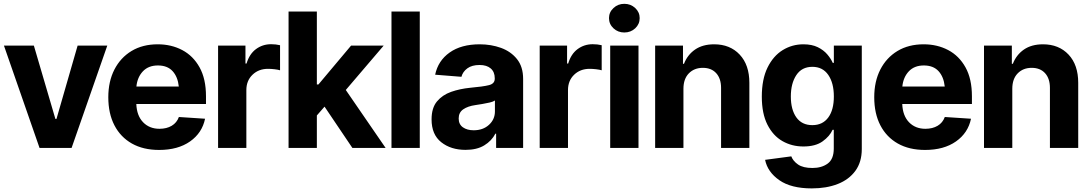

<svg xmlns="http://www.w3.org/2000/svg" viewBox="-20 -789 5815 1024"><path d="M552.2 -545.9 361.8 0H190.9L1 -545.9H160.6L275.4 -154.8H281.2L394 -545.9Z M828.6 10.7Q744.1 10.7 683.6 -23.4Q623 -57.6 590.3 -120.6Q557.6 -183.6 557.6 -270.5Q557.6 -354.5 590.1 -418Q622.6 -481.4 681.6 -517.1Q740.7 -552.7 821.3 -552.7Q893.6 -552.7 951.9 -522Q1010.3 -491.2 1044.4 -429.7Q1078.6 -368.2 1078.6 -275.4V-234.4H707Q709.5 -171.9 743.2 -137Q776.9 -102.1 830.6 -102.1Q868.7 -102.1 895.8 -118.2Q922.9 -134.3 934.1 -165L1073.7 -155.8Q1058.1 -80.1 993.7 -34.7Q929.2 10.7 828.6 10.7ZM822.3 -439.9Q771.5 -439.9 741.9 -408.4Q712.4 -377 707.5 -327.6H933.6Q928.2 -379.4 900.4 -409.7Q872.6 -439.9 822.3 -439.9Z M1143.1 0V-545.9H1289.1V-450.2H1294.9Q1310.1 -501 1345.2 -527.1Q1380.4 -553.2 1425.8 -553.2Q1451.7 -553.2 1473.6 -547.9V-414.1Q1462.9 -417.5 1444.1 -419.7Q1425.3 -421.9 1409.2 -421.9Q1359.4 -421.9 1326.7 -390.4Q1293.9 -358.9 1293.9 -308.6V0Z M1519 0V-727.5H1669.9V-338.4H1678.2L1852.5 -545.9H2026.4L1824.2 -309.1L2036.6 0H1859.4L1710.9 -220.2L1669.9 -173.3V0Z M2218.8 -727.5V0H2067.9V-727.5Z M2462.9 10.3Q2384.8 10.3 2333.3 -30.5Q2281.7 -71.3 2281.7 -152.3Q2281.7 -213.4 2310.5 -248Q2339.4 -282.7 2386 -299.1Q2432.6 -315.4 2486.8 -320.8Q2557.6 -327.1 2588.1 -335Q2618.7 -342.8 2618.7 -369.1V-371.6Q2618.7 -405.3 2597.4 -423.8Q2576.2 -442.4 2537.6 -442.4Q2497.1 -442.4 2472.7 -424.6Q2448.2 -406.7 2440.9 -379.4L2300.8 -390.6Q2316.4 -465.3 2378.2 -509Q2439.9 -552.7 2538.6 -552.7Q2599.1 -552.7 2651.9 -533.7Q2704.6 -514.6 2737.3 -473.9Q2770 -433.1 2770 -368.2V0H2626V-76.2H2622.1Q2602.1 -37.6 2562.7 -13.7Q2523.4 10.3 2462.9 10.3ZM2506.3 -94.2Q2556.2 -94.2 2587.9 -123.3Q2619.6 -152.3 2619.6 -194.8V-252.9Q2610.4 -246.6 2591.8 -242.2Q2573.2 -237.8 2552.2 -234.4Q2531.2 -231 2515.1 -228.5Q2474.6 -222.7 2450.4 -205.8Q2426.3 -189 2426.3 -157.2Q2426.3 -126 2448.7 -110.1Q2471.2 -94.2 2506.3 -94.2Z M2858.4 0V-545.9H3004.4V-450.2H3010.3Q3025.4 -501 3060.5 -527.1Q3095.7 -553.2 3141.1 -553.2Q3167 -553.2 3189 -547.9V-414.1Q3178.2 -417.5 3159.4 -419.7Q3140.6 -421.9 3124.5 -421.9Q3074.7 -421.9 3042 -390.4Q3009.3 -358.9 3009.3 -308.6V0Z M3234.4 0V-545.9H3385.3V0ZM3309.6 -615.7Q3275.9 -615.7 3252 -637.9Q3228 -660.2 3228 -692.4Q3228 -724.1 3252 -746.3Q3275.9 -768.6 3309.6 -768.6Q3343.8 -768.6 3367.7 -746.3Q3391.6 -724.1 3391.6 -692.4Q3391.6 -660.2 3367.7 -637.9Q3343.8 -615.7 3309.6 -615.7Z M3625 -315.4V0H3474.1V-545.9H3622.6V-448.7H3627.9Q3646.5 -496.6 3687 -524.7Q3727.5 -552.7 3788.6 -552.7Q3873.5 -552.7 3925 -497.8Q3976.6 -442.9 3976.6 -347.2V0H3825.7V-320.3Q3825.7 -370.1 3799.8 -398.7Q3773.9 -427.2 3728.5 -427.2Q3682.6 -427.2 3653.8 -397.7Q3625 -368.2 3625 -315.4Z M4309.6 215.8Q4199.2 215.8 4136.5 172.1Q4073.7 128.4 4060.5 63.5L4200.2 44.9Q4209.5 69.8 4236.3 88.4Q4263.2 106.9 4313 106.9Q4362.3 106.9 4394.5 83.3Q4426.8 59.6 4426.8 3.4V-96.7H4420.4Q4405.3 -62.5 4367.4 -35.2Q4329.6 -7.8 4264.6 -7.8Q4203.1 -7.8 4153.1 -36.4Q4103 -64.9 4073 -124Q4043 -183.1 4043 -273.4Q4043 -366.7 4073.5 -428.7Q4104 -490.7 4154.3 -521.7Q4204.6 -552.7 4264.6 -552.7Q4310.1 -552.7 4341.3 -537.4Q4372.6 -522 4392.1 -499Q4411.6 -476.1 4421.4 -453.6H4427.2V-545.9H4576.2V5.9Q4576.2 75.2 4542 122.1Q4507.8 168.9 4447.8 192.4Q4387.7 215.8 4309.6 215.8ZM4312.5 -121.6Q4367.2 -121.6 4397.2 -162.1Q4427.2 -202.6 4427.2 -274.4Q4427.2 -346.2 4397.5 -389.4Q4367.7 -432.6 4312.5 -432.6Q4256.3 -432.6 4227.1 -388.4Q4197.8 -344.2 4197.8 -274.4Q4197.8 -204.1 4227.3 -162.8Q4256.8 -121.6 4312.5 -121.6Z M4913.6 10.7Q4829.1 10.7 4768.6 -23.4Q4708 -57.6 4675.3 -120.6Q4642.6 -183.6 4642.6 -270.5Q4642.6 -354.5 4675 -418Q4707.5 -481.4 4766.6 -517.1Q4825.7 -552.7 4906.2 -552.7Q4978.5 -552.7 5036.9 -522Q5095.2 -491.2 5129.4 -429.7Q5163.6 -368.2 5163.6 -275.4V-234.4H4792Q4794.4 -171.9 4828.1 -137Q4861.8 -102.1 4915.5 -102.1Q4953.6 -102.1 4980.7 -118.2Q5007.8 -134.3 5019 -165L5158.7 -155.8Q5143.1 -80.1 5078.6 -34.7Q5014.2 10.7 4913.6 10.7ZM4907.2 -439.9Q4856.4 -439.9 4826.9 -408.4Q4797.4 -377 4792.5 -327.6H5018.6Q5013.2 -379.4 4985.4 -409.7Q4957.5 -439.9 4907.2 -439.9Z M5378.9 -315.4V0H5228V-545.9H5376.5V-448.7H5381.8Q5400.4 -496.6 5440.9 -524.7Q5481.4 -552.7 5542.5 -552.7Q5627.4 -552.7 5679 -497.8Q5730.5 -442.9 5730.5 -347.2V0H5579.6V-320.3Q5579.6 -370.1 5553.7 -398.7Q5527.8 -427.2 5482.4 -427.2Q5436.5 -427.2 5407.7 -397.7Q5378.9 -368.2 5378.9 -315.4Z"/></svg>

Font: Inter Tight
Style: Bold
Weight: 700
Designer: Rasmus Andersson
Foundry: rsms
Version: Version 3.004; ttfautohint (v1.8.4.7-5d5b)